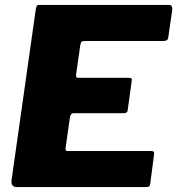

<svg xmlns="http://www.w3.org/2000/svg" viewBox="-20 -762 722 782"><path d="M126 -726Q128 -736 130.5 -739Q133 -742 142 -742H668Q685 -742 681 -718L666 -614Q665 -603 660.5 -599Q656 -595 643 -595H325Q316 -595 312.5 -592Q309 -589 307 -578L290 -459Q289 -450 291.5 -447.5Q294 -445 301 -445H504Q514 -445 516 -441.5Q518 -438 516 -429L500 -313Q499 -301 485 -301H279Q268 -301 265 -285L247 -159Q246 -147 254 -147H594Q604 -147 606.5 -143.5Q609 -140 607 -129L592 -15Q591 -6 587.5 -3Q584 0 572 0H49Q24 0 27 -28L126 -726Z"/></svg>

Font: Libre Franklin ExtraBold
Style: Italic
Weight: 800
Italic angle: -8°
Designer: Pablo Impallari, Rodrigo Fuenzalida, Nhung Nguyen
Foundry: Impallari Type
Version: Version 3.000